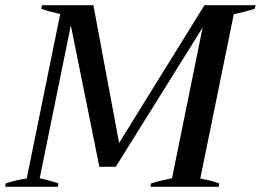

<svg xmlns="http://www.w3.org/2000/svg" viewBox="-23 -720 1005 740"><path d="M-1 -13Q38 -26 80 -32L209 -666Q160 -677 136 -686L139 -700H337L436 -169L765 -700H962L959 -686Q928 -676 878 -665L749 -32Q789 -25 822 -13L820 0H557L559 -13Q598 -25 640 -33L758 -614L423 -77H360L250 -622L130 -33Q172 -24 202 -13L200 0H-3Z"/></svg>

Font: Trirong Medium
Style: Italic
Weight: 500
Italic angle: -12°
Designer: Katatrad Team
Foundry: CadsonDemak
Version: Version 1.001